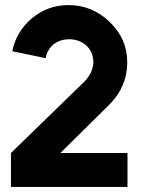

<svg xmlns="http://www.w3.org/2000/svg" viewBox="-20 -733 563 753"><path d="M248 -713Q168 -713 106 -662Q44 -610 28 -532L159 -505Q162 -522 170 -535.5Q178 -549 191 -560Q217 -579 252 -579Q291 -579 319 -554Q346 -529 346 -489Q346 -450 311 -413L23 -133V0H480V-133H217L412 -326Q479 -395 479 -489Q479 -581 410 -647Q342 -713 248 -713Z"/></svg>

Font: Unageo
Style: Bold
Weight: 700
Designer: Richard Sepsi
Foundry: Richard Sepsi
Version: Version 2.000